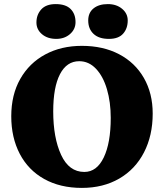

<svg xmlns="http://www.w3.org/2000/svg" viewBox="-20 -909 801 938"><path d="M35 -341Q35 -446 79 -523.5Q123 -601 201 -643Q279 -685 380 -685Q484 -685 562 -644Q640 -603 683 -528Q726 -453 726 -354Q726 -247 683.5 -164.5Q641 -82 562.5 -36.5Q484 9 380 9Q274 9 196 -34.5Q118 -78 76.5 -157.5Q35 -237 35 -341ZM521 -333Q521 -410 502.5 -473Q484 -536 449 -573Q414 -610 367 -610Q306 -610 273 -546.5Q240 -483 240 -365Q240 -236 278.5 -152.5Q317 -69 392 -69Q453 -69 487 -140Q521 -211 521 -333ZM158 -799Q158 -837 181.5 -863Q205 -889 252 -889Q301 -889 325 -865Q349 -841 349 -801Q349 -766 322 -742.5Q295 -719 255 -719Q212 -719 185 -742Q158 -765 158 -799ZM411 -809Q411 -847 437 -868Q463 -889 507 -889Q549 -889 576.5 -866Q604 -843 604 -809Q604 -770 581.5 -744.5Q559 -719 512 -719Q463 -719 437 -743.5Q411 -768 411 -809Z"/></svg>

Font: Vollkorn SC Black
Style: Regular
Weight: 900
Designer: Friedrich Althausen
Foundry: Friedrich Althausen
Version: Version 4.015